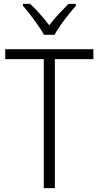

<svg xmlns="http://www.w3.org/2000/svg" viewBox="-20 -967 507 987"><path d="M262 0H205V-663H7V-714H460V-663H262ZM206 -788Q194 -810 175 -837.5Q156 -865 135.5 -891.5Q115 -918 98 -937V-947H135Q159 -925 185 -895.5Q211 -866 233 -837Q256 -867 281 -894Q306 -921 332 -947H370V-937Q352 -917 331 -890.5Q310 -864 291 -837Q272 -810 260 -788Z"/></svg>

Font: Noto Sans Sinhala SemiCondensed Light
Style: Regular
Weight: 300
Width: 4
Designer: Jelle Bosma - Monotype Design Team
Foundry: Monotype Imaging Inc.
Version: Version 2.006; ttfautohint (v1.8.4.7-5d5b)